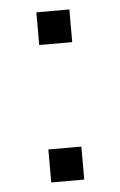

<svg xmlns="http://www.w3.org/2000/svg" viewBox="-44 -564 373 597"><g transform="rotate(-5 142.0 -265.5)"><path d="M92 -429V-531H195V-429ZM92 0V-103H195V0Z"/></g></svg>

Font: MongolianScript
Style: Regular
Weight: 400
Designer: Bolorsoft LLC, NUM
Foundry: Bolorsoft LLC
Version: Version 3.2